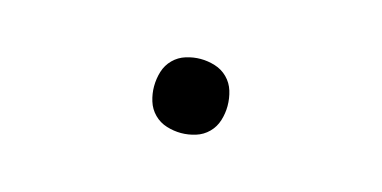

<svg xmlns="http://www.w3.org/2000/svg" viewBox="-31 -225 663 333"><g transform="rotate(15 300.0 -58.5)"><path d="M300 8Q287 8 274 4Q261 0 251.5 -9.5Q242 -19 238 -32Q234 -45 234 -58Q234 -72 238 -85Q242 -98 251.5 -107.5Q261 -117 274 -121Q287 -125 300 -125Q313 -125 326 -121Q339 -117 348.5 -107.5Q358 -98 362 -85Q366 -72 366 -58Q366 -45 362 -32Q358 -19 348.5 -9.5Q339 0 326 4Q313 8 300 8Z"/></g></svg>

Font: Iosevka Slab Light Extended
Style: Regular
Weight: 300
Width: 7
Monospace: yes
Designer: Belleve Invis
Foundry: Belleve Invis
Version: Version 11.1.0; ttfautohint (v1.8.3)